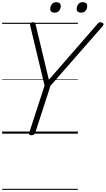

<svg xmlns="http://www.w3.org/2000/svg" viewBox="-20 -1245 984 1788"><path d="M272 14Q245 14 251 -5L395 -448L261 -1007Q257 -1023 264 -1030.5Q271 -1038 285 -1038Q300 -1038 305 -1032.5Q310 -1027 312 -1016L435 -502L885 -1019Q897 -1033 905.5 -1037Q914 -1041 928 -1035Q940 -1032 943.5 -1023.5Q947 -1015 937 -1003L450 -446L307 -5Q300 14 272 14ZM488 -1127Q470 -1127 459 -1135.5Q448 -1144 448 -1162Q448 -1186 463 -1205.5Q478 -1225 505 -1225Q523 -1225 534.5 -1216Q546 -1207 546 -1189Q546 -1165 531.5 -1146Q517 -1127 488 -1127ZM734 -1127Q717 -1127 705.5 -1135.5Q694 -1144 694 -1162Q694 -1186 709 -1205.5Q724 -1225 751 -1225Q769 -1225 780.5 -1216Q792 -1207 792 -1189Q792 -1165 777.5 -1146Q763 -1127 734 -1127ZM0 513H705V523H0ZM0 -20H705V0H0ZM0 -505H705V-500H0ZM0 -1033H705V-1023H0Z"/></svg>

Font: Playwrite IN Guides
Style: Regular
Weight: 400
Designer: Veronika Burian, José Scaglione
Foundry: TypeTogether
Version: Version 1.003